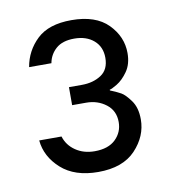

<svg xmlns="http://www.w3.org/2000/svg" viewBox="-54 -809 424 483"><g transform="rotate(-10 157.5 -567.0)"><path d="M84 -477Q91 -454 111.5 -440Q132 -426 160 -426Q195 -426 213.5 -444Q232 -462 232 -488Q232 -517 210.5 -533.5Q189 -550 160 -550H124V-596H157Q186 -596 206.5 -609.5Q227 -623 227 -653Q227 -681 208 -697.5Q189 -714 158 -714Q128 -714 111.5 -699.5Q95 -685 91 -663H34Q41 -704 71 -732.5Q101 -761 159 -761Q221 -761 252.5 -729Q284 -697 284 -655Q284 -627 271 -608.5Q258 -590 243 -581Q228 -572 224 -572V-570Q241 -563 251 -557.5Q261 -552 274.5 -533.5Q288 -515 288 -485Q288 -442 255.5 -407.5Q223 -373 160 -373Q100 -373 65.5 -404Q31 -435 27 -477Z"/></g></svg>

Font: Lopes Sans
Style: Regular
Weight: 400
Designer: Gabriel Lam, Diego Maldonado
Foundry: TypeRant, Foresti Design
Version: Version 4.000